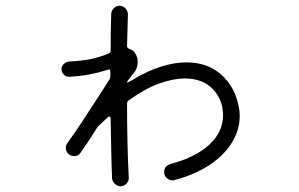

<svg xmlns="http://www.w3.org/2000/svg" viewBox="-20 -638 1040 668"><path d="M399 10Q388 10 379.5 1.5Q371 -7 370 -17Q368 -61 367 -114.5Q366 -168 365 -224Q365 -230 362 -232Q359 -234 354 -229L323 -200Q318 -195 316 -191Q302 -168 287.5 -146.5Q273 -125 259 -105Q252 -95 238 -95Q228 -95 220 -101Q209 -110 209 -123Q209 -134 215 -141Q239 -174 266 -215Q293 -256 318.5 -295.5Q344 -335 361 -362Q364 -368 364 -373V-388Q364 -400 354 -395Q323 -385 291 -379Q259 -373 221 -371Q211 -370 202.5 -378Q194 -386 194 -397Q194 -408 202 -415.5Q210 -423 221 -424Q262 -426 293.5 -432Q325 -438 358 -452Q365 -455 365 -463Q365 -501 365.5 -533.5Q366 -566 367 -591Q368 -602 376.5 -610Q385 -618 395 -618Q408 -618 416.5 -609Q425 -600 425 -587L422 -478Q422 -471 430 -468Q444 -464 451.5 -451Q459 -438 459 -423Q459 -400 445 -383Q440 -378 435.5 -371.5Q431 -365 426 -359Q422 -354 422 -351Q422 -350 427.5 -352.5Q433 -355 441 -360Q494 -392 541 -406.5Q588 -421 628 -421Q702 -421 749.5 -378.5Q797 -336 810 -270Q812 -261 813 -252.5Q814 -244 814 -235Q814 -185 786 -140.5Q758 -96 706.5 -62.5Q655 -29 585 -11Q572 -9 561.5 -17.5Q551 -26 551 -39Q551 -61 575 -68Q661 -91 708.5 -135Q756 -179 756 -237Q756 -290 721 -327.5Q686 -365 622 -365Q583 -365 534 -347.5Q485 -330 428 -289Q422 -285 422 -278Q422 -209 423.5 -142Q425 -75 428 -21Q429 -8 420 1Q411 10 399 10Z"/></svg>

Font: Kiwi Maru Light
Style: Regular
Weight: 300
Designer: Hiroki-Chan
Version: Version 1.100